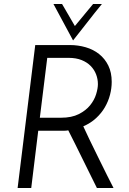

<svg xmlns="http://www.w3.org/2000/svg" viewBox="-20 -939 642 959"><path d="M68 0 156 -714H329Q370 -714 408 -703Q446 -692 475 -669Q504 -646 521 -611.5Q538 -577 538 -530Q538 -498 529.5 -465.5Q521 -433 504 -403.5Q487 -374 460 -349Q433 -324 396 -308Q406 -285 427 -242Q448 -199 471 -152Q494 -105 515 -63Q536 -21 547 0H464Q455 -18 436.5 -55.5Q418 -93 397 -135.5Q376 -178 355.5 -219.5Q335 -261 321 -288Q311 -286 300 -286Q289 -286 278 -286H171L136 0ZM179 -351H285Q338 -351 373.5 -369Q409 -387 430 -413Q451 -439 460 -468Q469 -497 469 -519Q469 -544 460 -567.5Q451 -591 433 -609.5Q415 -628 387.5 -639Q360 -650 323 -650H216ZM247 -919H290L354 -809L445 -919H489Q452 -874 416.5 -828Q381 -782 345 -737Z"/></svg>

Font: Josefin Sans
Style: Italic
Weight: 400
Italic angle: -7.5°
Designer: Santiago Orozco
Foundry: Typemade